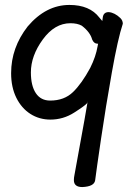

<svg xmlns="http://www.w3.org/2000/svg" viewBox="-20 -738 540 777"><path d="M377 -561H376Q360 -561 353 -578Q345 -608 311 -634Q293 -644 265 -644Q201 -644 153 -578Q105 -512 105 -445Q105 -391 125 -361Q145 -331 183 -331Q240 -331 275.5 -365.5Q311 -400 345 -463Q368 -509 375 -551Q376 -557 377 -561ZM313 19Q279 19 279 -9Q279 -19 281 -28Q335 -323 335 -329L333 -321Q325 -311 280.5 -282.5Q236 -254 184 -254Q139 -254 103 -277Q67 -300 46 -342.5Q25 -385 25 -442Q25 -545 92 -631Q166 -718 261 -718Q343 -718 382 -667L394 -653Q395 -656 396 -668Q399 -689 420 -689Q444 -687 467 -665Q477 -655 477 -642Q457 -582 432.5 -444Q408 -306 389 -177Q370 -48 365 -8Q361 17 313 19Z"/></svg>

Font: LXGW WenKai Mono
Style: Bold
Weight: 700
Designer: Fontworks Inc.
Version: Version 1.250;January 17, 2023